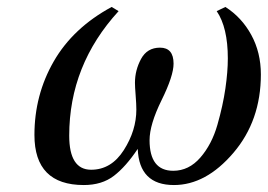

<svg xmlns="http://www.w3.org/2000/svg" viewBox="-20 -522 770 552"><path d="M603 -490 628 -502Q675 -472 702.5 -421.5Q730 -371 730 -308Q730 -175 651 -82.5Q572 10 480 10Q380 10 376 -94Q342 -43 307.5 -16.5Q273 10 221 10Q79 10 79 -134Q79 -249 134.5 -345.5Q190 -442 301 -502L321 -490Q179 -335 179 -132Q179 -34 242 -34Q300 -34 336 -90.5Q372 -147 372 -207Q372 -222 370 -247.5Q368 -273 368 -284Q368 -320 385.5 -352.5Q403 -385 440 -385Q479 -385 479 -339Q479 -304 444.5 -234Q410 -164 410 -119Q410 -31 478 -31Q523 -31 556 -69Q589 -107 605 -163Q621 -219 628 -267.5Q635 -316 635 -354Q635 -443 603 -490Z"/></svg>

Font: Lingua Franca
Style: Italic
Weight: 400
Italic angle: -13°
Version: Version 1.19